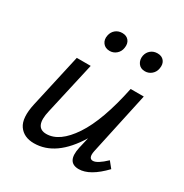

<svg xmlns="http://www.w3.org/2000/svg" viewBox="-147 -728 813 849"><g transform="rotate(30 259.5 -303.0)"><path d="M227 -515Q204 -515 192 -531Q180 -547 185 -570Q189 -589 203 -600.5Q217 -612 237 -612Q259 -612 270.5 -597.5Q282 -583 278 -560Q275 -540 260.5 -527.5Q246 -515 227 -515ZM407 -515Q384 -515 372.5 -531.5Q361 -548 365 -570Q369 -589 383 -600.5Q397 -612 417 -612Q439 -612 450.5 -597.5Q462 -583 458 -560Q455 -540 440.5 -527.5Q426 -515 407 -515ZM470 -97 495 -66Q426 6 370 6Q307 6 325 -77L338 -133Q253 6 141 6Q89 6 64 -30Q39 -66 56 -143L117 -416H188L128 -150Q106 -57 168 -57Q235 -57 295 -147Q355 -237 392 -416H459L390 -97Q382 -57 406 -57Q428 -57 470 -97Z"/></g></svg>

Font: EauTest Medium
Style: Italic
Weight: 500
Italic angle: -12°
Designer: Christian Thalmann (Catharsis Fonts)
Version: Version 0.001;PS 000.001;hotconv 1.0.88;makeotf.lib2.5.64775